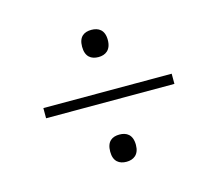

<svg xmlns="http://www.w3.org/2000/svg" viewBox="-72 -667 703 620"><g transform="rotate(-15 279.5 -357.5)"><path d="M280 -487C303 -487 323 -499 323 -533C323 -567 303 -578 280 -578C256 -578 237 -567 237 -533C237 -499 256 -487 280 -487ZM65 -340H494V-374H65ZM280 -137C303 -137 323 -149 323 -182C323 -217 303 -228 280 -228C256 -228 237 -217 237 -182C237 -149 256 -137 280 -137Z"/></g></svg>

Font: Noto Serif Lao ExtraLight
Style: Regular
Weight: 200
Designer: Monotype Design Team
Foundry: Monotype Imaging Inc.
Version: Version 2.003